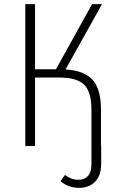

<svg xmlns="http://www.w3.org/2000/svg" viewBox="-20 -704 557 926"><path d="M467 -1H468V85Q468 142 439 172Q410 202 362 202Q310 202 272 170L293 140Q309 151 324 157Q339 163 360 163Q388 163 404.5 144.5Q421 126 421 86V-174Q421 -261 386 -295.5Q351 -330 266 -330H149V0H102V-684H149V-370H250L424 -684H472L296 -369Q386 -364 426.5 -319Q467 -274 467 -176Z"/></svg>

Font: Fira Sans Condensed ExtraLight
Style: Regular
Weight: 275
Width: 3
Designer: Carrois Corporate & Edenspiekermann AG
Foundry: Carrois Corporate GbR & Edenspiekermann AG
Version: Version 4.203